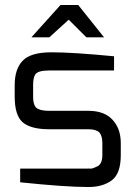

<svg xmlns="http://www.w3.org/2000/svg" viewBox="-20 -746 546 771"><path d="M106 -596 223 -726H294L398 -596H327L256 -667L178 -596ZM39 -358V-404Q39 -469 71 -502Q103 -536 187 -536Q272 -536 438 -520V-463H177Q131 -463 121 -446Q113 -433 113 -404V-358Q113 -318 132 -309Q148 -301 177 -301H335Q398 -301 431 -266Q465 -230 465 -172V-123Q465 -49 429 -22Q393 5 335 5Q242 5 61 -14V-69H335Q335 -70 341 -69Q346 -68 355 -71Q363 -74 371 -78Q391 -88 391 -123V-172Q391 -200 379 -214Q366 -227 335 -227H177Q104 -227 71 -255Q39 -283 39 -358Z"/></svg>

Font: Mina
Style: Regular
Weight: 400
Version: Version 1.000